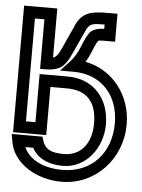

<svg xmlns="http://www.w3.org/2000/svg" viewBox="-52 -551 595 807"><g transform="rotate(5 245.0 -147.0)"><path d="M295 -296C303 -309 310 -323 316 -338C328 -369 336 -384 340 -388C342 -390 345 -391 362 -391H386H411V-416V-484V-509H386H369C298 -509 263 -500 237 -446V-445L192 -346C182 -324 175 -313 167 -307C164 -305 161 -303 157 -302V-484V-509H132H42H17V-484V0V25H42H132H157V0V-178H227C312 -178 353 -130 353 -41C353 41 311 98 237 98C182 98 158 84 147 50L142 33H124H42H12L17 62C31 156 132 215 237 215C381 215 490 96 490 -49C490 -172 410 -274 295 -296ZM249 -250C365 -250 440 -168 440 -49C440 77 359 165 237 165C159 165 97 136 74 83H107C129 125 176 148 237 148C336 148 403 57 403 -41C403 -149 335 -228 227 -228H132H107V-203V-25H67V-459H107V-275V-250H132C158 -250 183 -256 198 -268C212 -279 226 -300 237 -326L282 -424C297 -456 304 -459 361 -459V-441C338 -441 316 -435 304 -423C294 -413 282 -389 269 -356C259 -330 246 -310 230 -292L191 -250H249Z"/></g></svg>

Font: Gamestation DisplayOutline
Style: Regular
Weight: 400
Designer: Jonas Hecksher
Foundry: Jonas Hecksher, Playtypeª, e-types AS
Version: Version 1.003